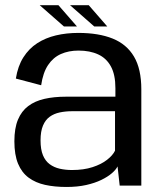

<svg xmlns="http://www.w3.org/2000/svg" viewBox="-20 -727 632 752"><path d="M240.2 5.3Q283.4 5.3 317.6 -2.4Q351.8 -10.1 377 -22.4Q402.1 -34.6 418.1 -48.5Q434.1 -62.3 440.4 -75.2L448.8 0H533.5V-377.2Q533.5 -457 504.8 -505.4Q476.1 -553.9 421.1 -576Q366.2 -598.1 286.9 -598.1Q240.1 -598.1 199.1 -588.4Q158 -578.6 125.7 -557.7Q93.3 -536.7 71.6 -502.5Q49.9 -468.4 42.1 -419.3L141.2 -393.1Q148.3 -442.3 168.2 -472.1Q188.1 -501.9 218.5 -515.4Q249 -528.9 287.3 -528.9Q332.2 -528.9 364.5 -513.9Q396.9 -499 414.4 -466.7Q432 -434.4 432 -381.8V-348.3H238.3Q191.9 -348.3 154.5 -339.9Q117.1 -331.5 90.7 -311.7Q64.3 -291.9 50.3 -258.3Q36.3 -224.7 36.3 -173.7Q36.3 -120.7 50.7 -85.9Q65.1 -51.1 92.2 -31.1Q119.3 -11.1 156.6 -2.9Q194 5.3 240.2 5.3ZM262.1 -61.1Q236.4 -61.1 214 -66.2Q191.7 -71.3 174.6 -83.9Q157.6 -96.4 148.2 -119Q138.8 -141.6 138.8 -177.3Q138.8 -212.6 148.4 -235.2Q157.9 -257.7 174.8 -269.8Q191.6 -281.9 214 -286.6Q236.4 -291.4 261.8 -291.4H430.5V-136.8Q421.8 -118.7 399.3 -101.1Q376.9 -83.5 342.3 -72.3Q307.7 -61.1 262.1 -61.1ZM349.2 -623.3H400.2L327.6 -706.6H254.4ZM230.5 -623.3H281.5L208.9 -706.6H135.6Z"/></svg>

Font: Anybody Thin
Style: Regular
Weight: 100
Designer: Tyler Finck
Foundry: Etcetera Type Company
Version: Version 1.114;gftools[0.9.25]